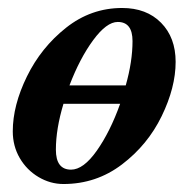

<svg xmlns="http://www.w3.org/2000/svg" viewBox="-20 -447 472 481"><path d="M420 -292Q420 -228 385 -156Q350 -84 285.5 -35Q221 14 139 14Q106 14 76.5 -3.5Q47 -21 29.5 -51Q12 -81 12 -118Q12 -183 47.5 -255.5Q83 -328 145.5 -377.5Q208 -427 286 -427Q347 -427 383.5 -390Q420 -353 420 -292ZM154 -233H295Q312 -293 312 -344Q312 -392 275 -392Q247 -392 213.5 -346.5Q180 -301 154 -233ZM281 -187H139Q120 -124 120 -72Q120 -22 158 -22Q189 -22 222.5 -69.5Q256 -117 281 -187Z"/></svg>

Font: EB Garamond SemiBold
Style: Italic
Weight: 600
Italic angle: -17.2°
Designer: Georg Duffner and Octavio Pardo
Foundry: Georg Duffner
Version: Version 1.000